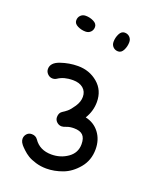

<svg xmlns="http://www.w3.org/2000/svg" viewBox="-122 -590 614 770"><g transform="rotate(20 185.0 -205.0)"><path d="M40 30Q40 18 48 9Q56 0 69 0Q86 0 95 13Q120 50 170 50Q209 50 239.5 28.5Q270 7 270 -30Q270 -56 258 -68Q246 -80 220 -80Q202 -80 189.5 -75Q177 -70 170 -70Q158 -70 149 -78.5Q140 -87 140 -99Q140 -118 154 -126Q161 -130 171.5 -138.5Q182 -147 196 -168Q210 -189 210 -210Q210 -233 194 -246.5Q178 -260 150 -260Q112 -260 87 -243Q79 -238 70 -238Q58 -238 49 -247Q40 -256 40 -268Q40 -295 76.5 -307.5Q113 -320 150 -320Q199 -320 234.5 -290Q270 -260 270 -210Q270 -171 249 -137Q286 -129 308 -100Q330 -71 330 -30Q330 17 302 50.5Q274 84 239 97Q204 110 170 110Q146 110 124.5 103.5Q103 97 90 89Q77 81 65.5 70Q54 59 50 54Q46 49 44 45Q40 37 40 30ZM280 -510Q293 -510 301.5 -501.5Q310 -493 310 -480Q310 -462 302 -446Q294 -430 280 -430Q267 -430 258.5 -438.5Q250 -447 250 -460Q250 -478 258 -494Q266 -510 280 -510ZM80 -490Q80 -503 88.5 -511.5Q97 -520 110 -520Q128 -520 144 -512Q160 -504 160 -490Q160 -477 151.5 -468.5Q143 -460 130 -460Q112 -460 96 -468Q80 -476 80 -490Z"/></g></svg>

Font: Pecita
Style: Book
Weight: 400
Width: 7
Version: Version 4.3